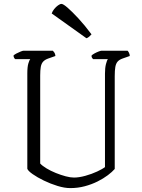

<svg xmlns="http://www.w3.org/2000/svg" viewBox="-20 -964 727 984"><path d="M340 0Q311 0 275 -11Q239 -22 205 -38.5Q171 -55 147.5 -71.5Q124 -88 120 -99V-587Q120 -622 125.5 -639.5Q131 -657 135 -661H58Q55 -663 52.5 -667.5Q50 -672 49 -679Q53 -684 63.5 -689.5Q74 -695 85 -699.5Q96 -704 100 -704H251Q255 -700 259 -694Q263 -688 264 -677L227 -664Q210 -658 201 -648Q192 -638 189 -621Q186 -604 186 -577V-126Q197 -114 218.5 -101Q240 -88 266 -77.5Q292 -67 316.5 -60.5Q341 -54 359 -54Q385 -54 417.5 -63Q450 -72 478 -85Q506 -98 518 -108V-587Q518 -616 523 -635.5Q528 -655 533 -661H457Q454 -664 451.5 -668Q449 -672 449 -679Q453 -684 464 -690Q475 -696 485.5 -700Q496 -704 500 -704H634Q637 -701 641 -693.5Q645 -686 645 -677L608 -664Q591 -658 582.5 -648Q574 -638 571 -620.5Q568 -603 568 -574V-98Q555 -83 532.5 -66Q510 -49 480 -34Q450 -19 414.5 -9.5Q379 0 340 0ZM423 -768 245 -895Q249 -907 258 -918Q267 -929 277.5 -936.5Q288 -944 295 -944Q304 -944 326.5 -924.5Q349 -905 381.5 -870Q414 -835 449 -788Q445 -783 437.5 -776.5Q430 -770 423 -768Z"/></svg>

Font: Texturina 12pt Thin
Style: Regular
Weight: 250
Designer: Guillermo Torres Carreño
Foundry: Omnibus-Type
Version: Version 1.002